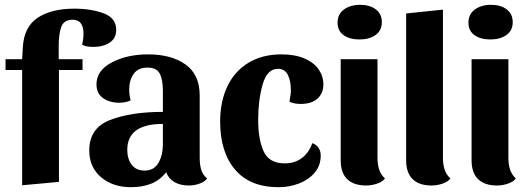

<svg xmlns="http://www.w3.org/2000/svg" viewBox="-20 -756 2195 798"><path d="M3 -465V-510H72L75 -561Q80 -645 137 -682.5Q194 -720 289 -720Q359 -720 411 -700.5Q463 -681 463 -632Q463 -597 436 -579Q409 -561 368 -561Q335 -561 321 -571Q327 -591 327 -618Q327 -644 316 -659Q305 -674 282 -674Q246 -674 235 -645Q224 -616 224 -566V-510H323V-465H225V0L72 14V-465Z M524 22Q449 22 400 -19.5Q351 -61 351 -131Q351 -224 438 -257.5Q525 -291 657 -291V-378Q657 -425 644 -450Q631 -475 593 -475Q554 -475 535.5 -449Q517 -423 517 -384Q517 -360 523 -339Q515 -334 501 -331.5Q487 -329 476 -329Q435 -329 408 -348.5Q381 -368 381 -405Q381 -463 444.5 -496.5Q508 -530 596 -530Q692 -530 751 -488Q810 -446 810 -359V-100Q810 -71 816.5 -50Q823 -29 841 -14Q830 0 808.5 7.5Q787 15 765 15Q729 15 704.5 0.5Q680 -14 671 -40Q643 -6 607 8Q571 22 524 22ZM657 -157V-241Q509 -241 509 -133Q509 -95 527.5 -71Q546 -47 581 -47Q620 -47 638.5 -79Q657 -111 657 -157Z M1053 -259Q1053 -176 1076 -126.5Q1099 -77 1163 -77Q1205 -77 1234.5 -99Q1264 -121 1278 -161Q1295 -155 1304 -141.5Q1313 -128 1313 -110Q1313 -68 1288 -38.5Q1263 -9 1223 6.5Q1183 22 1138 22Q1019 22 957 -51Q895 -124 895 -251Q895 -334 925 -397Q955 -460 1012.5 -495Q1070 -530 1150 -530Q1206 -530 1245.5 -513Q1285 -496 1304.5 -467.5Q1324 -439 1324 -405Q1324 -368 1299.5 -346Q1275 -324 1229 -324Q1217 -324 1203.5 -326.5Q1190 -329 1183 -334Q1189 -364 1189 -381Q1189 -419 1176.5 -444.5Q1164 -470 1135 -470Q1090 -470 1071.5 -404.5Q1053 -339 1053 -259Z M1567 -664Q1567 -629 1541 -610.5Q1515 -592 1474 -592Q1433 -592 1408 -610Q1383 -628 1383 -662Q1383 -697 1409.5 -716.5Q1436 -736 1477 -736Q1517 -736 1542 -717Q1567 -698 1567 -664ZM1580 -14Q1569 0 1546.5 7.5Q1524 15 1502 15Q1450 15 1423 -11.5Q1396 -38 1396 -90V-510H1549V-100Q1549 -72 1556 -51Q1563 -30 1580 -14Z M1852 -14Q1841 0 1818.5 7.5Q1796 15 1774 15Q1722 15 1695 -11.5Q1668 -38 1668 -90V-700L1821 -716V-100Q1821 -72 1828 -51Q1835 -30 1852 -14Z M2111 -664Q2111 -629 2085 -610.5Q2059 -592 2018 -592Q1977 -592 1952 -610Q1927 -628 1927 -662Q1927 -697 1953.5 -716.5Q1980 -736 2021 -736Q2061 -736 2086 -717Q2111 -698 2111 -664ZM2124 -14Q2113 0 2090.5 7.5Q2068 15 2046 15Q1994 15 1967 -11.5Q1940 -38 1940 -90V-510H2093V-100Q2093 -72 2100 -51Q2107 -30 2124 -14Z"/></svg>

Font: Sansita
Style: Bold
Weight: 700
Designer: Pablo Cosgaya
Foundry: Omnibus-Type
Version: Version 1.006